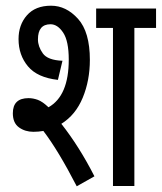

<svg xmlns="http://www.w3.org/2000/svg" viewBox="-20 -652 567 673"><path d="M527 -554V-622H317V-554H376V0H451V-554ZM249 1 311 -34Q258 -138 195 -218Q245 -249 270 -309.5Q295 -370 295 -442Q295 -540 253.5 -586Q212 -632 159 -632Q104 -632 74.5 -598.5Q45 -565 45 -515Q45 -459 78 -419.5Q111 -380 183 -372L199 -439Q147 -441 130 -465Q113 -489 113 -514Q113 -567 157 -567Q182 -567 201.5 -537.5Q221 -508 221 -443Q221 -316 150 -276Q129 -296 112.5 -302Q96 -308 80 -308Q25 -308 25 -255Q25 -221 46.5 -205.5Q68 -190 97 -190Q115 -190 132 -193Q184 -125 249 1Z"/></svg>

Font: Noto Sans Devanagari Extra Condensed
Style: Regular
Weight: 400
Width: 2
Designer: Monotype Design Team
Foundry: Monotype Imaging Inc.
Version: 1.000